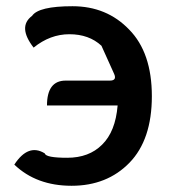

<svg xmlns="http://www.w3.org/2000/svg" viewBox="-20 -584 557 617"><path d="M210 13Q97 13 26 -55Q71 -124 124 -91Q127 -77 196 -77Q266 -77 308 -119Q351 -161 358 -245H131Q131 -325 191 -325H333Q356 -325 347 -346L306 -437Q266 -474 203 -474Q141 -474 88 -431Q36 -498 83 -533Q104 -564 213 -564Q323 -564 395 -489Q468 -415 468 -275Q468 -135 396 -61Q324 13 210 13Z"/></svg>

Font: Swei Half Moon CJK TC
Style: Medium
Weight: 500
Version: Version 2.125